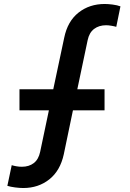

<svg xmlns="http://www.w3.org/2000/svg" viewBox="-20 -777 654 966"><path d="M97 169Q79 169 56 166Q33 163 17 158L39 54Q48 57 62 59.5Q76 62 90 62Q126 62 150 43.5Q174 25 182 -13L226 -222H78V-328H248L303 -587Q320 -670 375 -713.5Q430 -757 507 -757Q524 -757 547 -754Q570 -751 586 -745L565 -642Q555 -645 540 -647.5Q525 -650 514 -650Q478 -650 453.5 -631.5Q429 -613 421 -575L369 -328H506V-222H347L301 -1Q283 82 228 125.5Q173 169 97 169Z"/></svg>

Font: Plus Jakarta Display Medium
Style: Regular
Weight: 500
Designer: Gumpita Rahayu
Foundry: Tokotype Studio
Version: Version 1.000